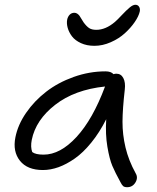

<svg xmlns="http://www.w3.org/2000/svg" viewBox="-20 -740 652 797"><path d="M372.1 -549.8Q340.3 -549.8 315.9 -561Q291.5 -572.3 278.8 -589.1Q266.1 -606 261 -624.3Q255.9 -642.6 258.8 -658.2Q261.2 -670.4 269 -678.7Q276.9 -687 289.1 -687Q295.4 -687 301.3 -682.9Q307.1 -678.7 310.1 -674.3Q313 -669.9 318.8 -660.4Q324.7 -650.9 327.1 -647Q338.9 -630.9 349.9 -623.5Q360.8 -616.2 379.9 -616.2Q418.5 -616.2 457 -648.9Q467.3 -657.7 485.8 -677.5Q504.4 -697.3 518.1 -708.7Q531.7 -720.2 542 -720.2Q552.2 -720.2 557.4 -711.9Q562.5 -703.6 560.1 -691.9Q555.7 -672.4 539.1 -648.2Q522.5 -624 498 -601.8Q473.6 -579.6 439.7 -564.7Q405.8 -549.8 372.1 -549.8ZM158.2 -34.2Q93.3 -34.2 62.7 -72.8Q32.2 -111.3 43.9 -169.9Q54.2 -222.2 88.4 -271.7Q122.6 -321.3 171.9 -359.4Q221.2 -397.5 286.1 -420.7Q351.1 -443.8 418 -443.8Q440.9 -443.8 451.2 -432.1Q457 -434.1 462.9 -434.1Q482.4 -434.1 491.9 -416Q501.5 -397.9 498 -368.2Q488.8 -287.6 488.5 -234.6Q488.3 -181.6 501 -127.9Q513.7 -74.2 543 -21Q554.2 -2.4 542.2 17.3Q530.3 37.1 507.8 37.1Q496.6 37.1 491.2 32.5Q485.8 27.8 480 16.1Q458 -23.9 446.3 -51.5Q434.6 -79.1 425.8 -130.6Q417 -182.1 420.9 -245.1Q393.1 -189.9 359.1 -148.2Q325.2 -106.4 290.8 -82.3Q256.3 -58.1 223.1 -46.1Q189.9 -34.2 158.2 -34.2ZM111.8 -159.2Q106 -129.9 113.8 -108.9Q127.4 -98.1 161.1 -98.1Q230 -98.1 297.6 -171.4Q365.2 -244.6 416 -380.9Q289.6 -367.7 209 -304.9Q128.4 -242.2 111.8 -159.2Z"/></svg>

Font: Shantell Sans Irregular
Style: Italic
Weight: 300
Italic angle: -11.31°
Designer: Stephen Nixon, Anya Danilova, Shantell Martin
Foundry: Arrow Type
Version: Version 1.006;[9816181b4]